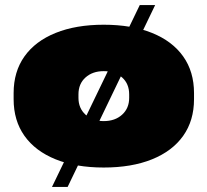

<svg xmlns="http://www.w3.org/2000/svg" viewBox="-20 -651 822 761"><path d="M391 13Q281 13 200.5 -19.5Q120 -52 77 -112.5Q34 -173 34 -258V-282Q34 -367 77 -427.5Q120 -488 200.5 -520.5Q281 -553 391 -553Q502 -553 582.5 -520.5Q663 -488 706 -427.5Q749 -367 749 -282V-258Q749 -173 706 -112.5Q663 -52 582.5 -19.5Q502 13 391 13ZM391 -171Q436 -171 464 -196.5Q492 -222 492 -263V-277Q492 -319 464 -344Q436 -369 391 -369Q347 -369 319 -344Q291 -319 291 -277V-263Q291 -222 319 -196.5Q347 -171 391 -171ZM595 -631 248 90H186L534 -631Z"/></svg>

Font: Pathway Extreme 28pt Black
Style: Regular
Weight: 900
Designer: Eduardo Rodriguez Tunni
Foundry: Eduardo Rodriguez Tunni
Version: Version 1.001;gftools[0.9.26]